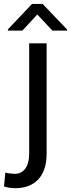

<svg xmlns="http://www.w3.org/2000/svg" viewBox="-61 -750 363 983"><path d="M88.4 -528.3V38.1C88.4 102.1 60.5 140.1 14.2 140.1C2 140.1 -23.4 137.2 -33.7 133.3L-40.5 204.6C-21 210.9 -3.4 213.4 17.6 213.4C117.7 213.4 177.7 151.4 177.7 38.1V-528.3ZM157.2 -730H103L-20.5 -599.6V-593.3H53.7L129.9 -675.8L207.5 -593.3H282.7V-598.6Z"/></svg>

Font: Bert Sans
Style: Regular
Weight: 400
Designer: Christian Robertson (Google), Cristiano Sobral
Foundry: Google, Cristiano Sobral
Version: Version 3.101